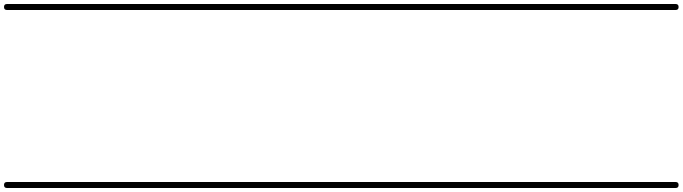

<svg xmlns="http://www.w3.org/2000/svg" viewBox="-35 -575 3413 960"><path d="M0 -555Q69 -555 137.5 -555Q206 -555 274 -555Q289 -555 289 -540Q289 -525 274 -525Q206 -525 137.5 -525Q69 -525 0 -525Q-15 -525 -15 -540Q-15 -555 0 -555ZM0 335Q69 335 137.5 335Q206 335 274 335Q289 335 289 350Q289 365 274 365Q206 365 137.5 365Q69 365 0 365Q-15 365 -15 350Q-15 335 0 335Z M274 -555Q351 -555 428.5 -555Q506 -555 583 -555Q598 -555 598 -540Q598 -525 583 -525Q506 -525 428.5 -525Q351 -525 274 -525Q259 -525 259 -540Q259 -555 274 -555ZM274 335Q351 335 428.5 335Q506 335 583 335Q598 335 598 350Q598 365 583 365Q506 365 428.5 365Q351 365 274 365Q259 365 259 350Q259 335 274 335Z M583 -555Q669 -555 755.5 -555Q842 -555 928 -555Q943 -555 943 -540Q943 -525 928 -525Q842 -525 755.5 -525Q669 -525 583 -525Q568 -525 568 -540Q568 -555 583 -555ZM583 335Q669 335 755.5 335Q842 335 928 335Q943 335 943 350Q943 365 928 365Q842 365 755.5 365Q669 365 583 365Q568 365 568 350Q568 335 583 335Z M928 -555Q1005 -555 1082.5 -555Q1160 -555 1237 -555Q1252 -555 1252 -540Q1252 -525 1237 -525Q1160 -525 1082.5 -525Q1005 -525 928 -525Q913 -525 913 -540Q913 -555 928 -555ZM928 335Q1005 335 1082.5 335Q1160 335 1237 335Q1252 335 1252 350Q1252 365 1237 365Q1160 365 1082.5 365Q1005 365 928 365Q913 365 913 350Q913 335 928 335Z M1237 -555Q1326 -555 1414.5 -555Q1503 -555 1592 -555Q1607 -555 1607 -540Q1607 -525 1592 -525Q1503 -525 1414.5 -525Q1326 -525 1237 -525Q1222 -525 1222 -540Q1222 -555 1237 -555ZM1237 335Q1326 335 1414.5 335Q1503 335 1592 335Q1607 335 1607 350Q1607 365 1592 365Q1503 365 1414.5 365Q1326 365 1237 365Q1222 365 1222 350Q1222 335 1237 335Z M1592 -555Q1725 -555 1857.5 -555Q1990 -555 2123 -555Q2138 -555 2138 -540Q2138 -525 2123 -525Q1990 -525 1857.5 -525Q1725 -525 1592 -525Q1577 -525 1577 -540Q1577 -555 1592 -555ZM1592 335Q1725 335 1857.5 335Q1990 335 2123 335Q2138 335 2138 350Q2138 365 2123 365Q1990 365 1857.5 365Q1725 365 1592 365Q1577 365 1577 350Q1577 335 1592 335Z M2123 -555Q2256 -555 2389 -555Q2522 -555 2655 -555Q2670 -555 2670 -540Q2670 -525 2655 -525Q2522 -525 2389 -525Q2256 -525 2123 -525Q2108 -525 2108 -540Q2108 -555 2123 -555ZM2123 335Q2256 335 2389 335Q2522 335 2655 335Q2670 335 2670 350Q2670 365 2655 365Q2522 365 2389 365Q2256 365 2123 365Q2108 365 2108 350Q2108 335 2123 335Z M2655 -555Q2788 -555 2920.5 -555Q3053 -555 3186 -555Q3201 -555 3201 -540Q3201 -525 3186 -525Q3053 -525 2920.5 -525Q2788 -525 2655 -525Q2640 -525 2640 -540Q2640 -555 2655 -555ZM2655 335Q2788 335 2920.5 335Q3053 335 3186 335Q3201 335 3201 350Q3201 365 3186 365Q3053 365 2920.5 365Q2788 365 2655 365Q2640 365 2640 350Q2640 335 2655 335Z M3186 -555Q3225 -555 3264.5 -555Q3304 -555 3343 -555Q3358 -555 3358 -540Q3358 -525 3343 -525Q3304 -525 3264.5 -525Q3225 -525 3186 -525Q3171 -525 3171 -540Q3171 -555 3186 -555ZM3186 335Q3225 335 3264.5 335Q3304 335 3343 335Q3358 335 3358 350Q3358 365 3343 365Q3304 365 3264.5 365Q3225 365 3186 365Q3171 365 3171 350Q3171 335 3186 335Z"/></svg>

Font: FRB American Cursive Just Guidelines
Style: Italic
Weight: 400
Italic angle: -25°
Version: Version 2.0;Modular Font Editor K font №1